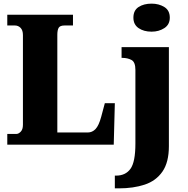

<svg xmlns="http://www.w3.org/2000/svg" viewBox="-20 -795 1031 1055"><path d="M20 0V-59H70Q82 -59 94 -71.5Q106 -84 106 -109V-602Q106 -629 93 -642Q80 -655 62 -655H20V-714H381V-655H335Q310 -655 302.5 -642.5Q295 -630 295 -604V-67H462Q487 -67 505 -86Q523 -105 536 -153L556 -228H611L605 0ZM813 -621Q770 -621 741.5 -640.5Q713 -660 713 -698Q713 -738 741.5 -756.5Q770 -775 813 -775Q853 -775 883 -756.5Q913 -738 913 -698Q913 -660 883 -640.5Q853 -621 813 -621ZM611 240V170H618Q670 170 697 132.5Q724 95 724 -6V-411Q724 -454 702.5 -465.5Q681 -477 652 -477H648V-536H908V8Q908 97 872.5 148Q837 199 775 219.5Q713 240 633 240Z"/></svg>

Font: Noto Serif SemiCondensed Black
Style: Regular
Weight: 900
Width: 4
Designer: Monotype Design Team
Foundry: Monotype Imaging Inc.
Version: Version 2.014; ttfautohint (v1.8.4.7-5d5b)